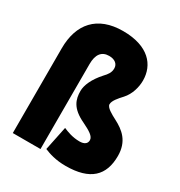

<svg xmlns="http://www.w3.org/2000/svg" viewBox="-193 -934 1036 1105"><g transform="rotate(30 324.5 -382.0)"><path d="M545 -611C545 -568 531 -514 496 -476C472 -450 446 -421 446 -397C446 -376 486 -354 519 -337C581 -305 637 -261 637 -163C637 -34 568 37 404 37C337 37 291 21 260 8L293 -151C319 -140 356 -125 403 -125C435 -125 452 -138 452 -161C452 -187 419 -206 370 -230C278 -273 263 -324 263 -380C263 -418 285 -469 333 -522C353 -543 367 -561 367 -589C367 -618 344 -637 306 -637C255 -637 231 -602 231 -540V25H47V-538C47 -700 133 -801 304 -801C474 -801 545 -714 545 -611Z"/></g></svg>

Font: Repo Black
Style: Regular
Weight: 900
Designer: Stefan Peev
Foundry: Context Ltd
Version: Version 1.502